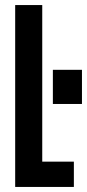

<svg xmlns="http://www.w3.org/2000/svg" viewBox="-20 -739 344 759"><path d="M40 -719H147V-100H272V0H40ZM189 -463H304V-328H189Z"/></svg>

Font: Osterbar
Style: Regular
Weight: 500
Width: 3
Designer: Peter Wiegel, Basierend auf Erbar schmal-halbfette Grotesk v. Jacob Erbar
Foundry: Peter Wiegel
Version: Version 1.0